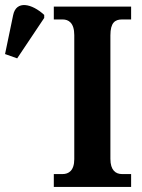

<svg xmlns="http://www.w3.org/2000/svg" viewBox="-30 -740 561 760"><path d="M38 -509 145 -669V-681C96 -726 34 -740 22 -680L-10 -526ZM183 0H489V-51H453C428 -51 407 -66 407 -111V-600C407 -650 425 -663 453 -663H489V-714H183V-663H218C241 -663 264 -650 264 -601V-110C264 -64 241 -51 218 -51H183Z"/></svg>

Font: Noto Serif Condensed
Style: Bold
Weight: 700
Width: 3
Designer: Monotype Design Team
Foundry: Monotype Imaging Inc.
Version: Version 2.015